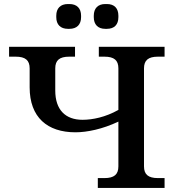

<svg xmlns="http://www.w3.org/2000/svg" viewBox="-20 -932 861 952"><path d="M354 -276C412 -276 489 -292 567 -329V-107C567 -67 546 -49 498 -49H465V0H796V-49H763C715 -49 694 -67 694 -107V-593C694 -633 715 -651 763 -651H796V-700H470V-651H498C546 -651 567 -633 567 -593V-387C503 -351 439 -338 389 -338C305 -338 254 -387 254 -483V-593C254 -633 275 -651 323 -651H352V-700H25V-651H58C106 -651 127 -633 127 -593V-499C127 -350 215 -276 354 -276ZM259 -847C259 -810 280 -789 317 -789H324C361 -789 382 -810 382 -847V-854C382 -891 361 -912 324 -912H317C280 -912 259 -891 259 -854ZM445 -847C445 -810 466 -789 502 -789H510C547 -789 567 -810 567 -847V-854C567 -891 547 -912 510 -912H502C466 -912 445 -891 445 -854Z"/></svg>

Font: LT Superior Serif Semibold
Style: Regular
Weight: 600
Designer: Daniel Lyons
Foundry: LyonsType
Version: Version 2.120;FEAKit 1.0